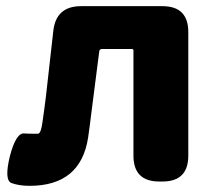

<svg xmlns="http://www.w3.org/2000/svg" viewBox="-20 -589 703 623"><path d="M76 14Q42 14 17.5 5Q-7 -4 12 -82Q32 -159 59 -156Q64 -155 103 -155Q113 -155 118 -194Q124 -235 129 -276L153 -489Q162 -569 243 -569H507Q591 -569 591 -485V-84Q591 0 507 0H497Q413 0 413 -84V-425Q413 -430 408 -430H311Q303 -430 302 -422L277 -227Q272 -185 266 -143Q242 14 76 14Z"/></svg>

Font: Resource Han Rounded KR Heavy
Style: Regular
Weight: 900
Designer: Cyano Hao (round all glyphs); Ryoko NISHIZUKA 西塚涼子 (kana, bopomofo & ideographs); Paul D. Hunt (Latin, Greek & Cyrillic)
Foundry: Cyano Hao
Version: 0.990